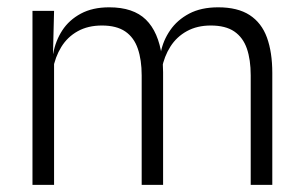

<svg xmlns="http://www.w3.org/2000/svg" viewBox="-20 -518 848 538"><path d="M682.5 0V-307Q682.5 -350.5 671.8 -381.8Q661 -413 636.5 -429.8Q612 -446.5 570.5 -446.5Q532.5 -446.5 503.8 -430.8Q475 -415 457.5 -387.5Q440 -360 433.5 -325.5L422 -371H430.5Q437 -404.5 456.8 -433.2Q476.5 -462 510 -479.8Q543.5 -497.5 591.5 -497.5Q646 -497.5 679.5 -475.8Q713 -454 728 -412.8Q743 -371.5 743 -313.5V0ZM71 0V-487.5H131.5L128.5 -366.5L131.5 -363.5V0ZM377 0V-307Q377 -350 366.2 -381.5Q355.5 -413 331 -429.8Q306.5 -446.5 265.5 -446.5Q226.5 -446.5 197.8 -430.5Q169 -414.5 151.8 -386.5Q134.5 -358.5 128 -322.5L114.5 -367.5H129Q135.5 -403.5 154.5 -432.8Q173.5 -462 206.5 -479.8Q239.5 -497.5 286 -497.5Q353.5 -497.5 388.8 -463Q424 -428.5 433.5 -360.5Q435.5 -350 436.2 -338.8Q437 -327.5 437 -316V0Z"/></svg>

Font: Anek Gujarati Light
Style: Regular
Weight: 300
Designer: Mrunmayee Ghaisas (Gujarati), Yesha Goshar (Latin)
Foundry: Ek Type
Version: Version 1.003